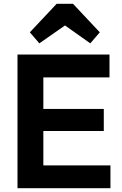

<svg xmlns="http://www.w3.org/2000/svg" viewBox="-20 -990 642 1010"><path d="M72 0V-703H208V0ZM172 0V-120H561V0ZM172 -301V-417H526V-301ZM172 -583V-703H556V-583ZM187 -762 137 -820 278 -970H364L505 -820L455 -762L274 -890L369 -889Z"/></svg>

Font: Outfit SemiBold
Style: Regular
Weight: 600
Designer: Rodrigo Fuenzalida
Foundry: fragTYPE
Version: Version 1.100;gftools[0.9.27]